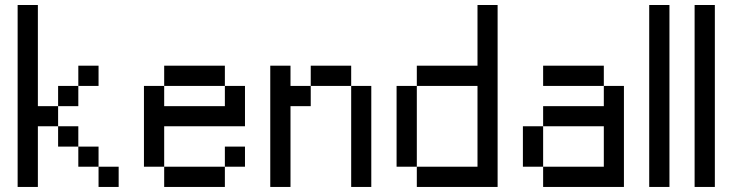

<svg xmlns="http://www.w3.org/2000/svg" viewBox="-20 -740 2899 760"><path d="M129.9 -319.8H210V-240.2H129.9V0H49.8V-720.2H129.9ZM290 -319.8H210V-399.9H290ZM370.1 -399.9H290V-480H370.1ZM290 -159.7H210V-240.2H290ZM370.1 -80.1H290V-159.7H370.1ZM449.7 0H370.1V-80.1H449.7Z M870.1 0H629.9V-80.1H870.1ZM949.7 -80.1H870.1V-159.7H949.7ZM870.1 -399.9H629.9V-480H870.1ZM949.7 -240.2H629.9V-80.1H549.8V-399.9H629.9V-319.8H870.1V-399.9H949.7Z M1129.9 -480V-399.9H1210V-319.8H1129.9V0H1049.8V-480ZM1449.7 0H1370.1V-399.9H1449.7ZM1370.1 -399.9H1210V-480H1370.1Z M1629.9 -80.1H1549.8V-399.9H1629.9ZM1870.1 -720.2H1949.7V0H1629.9V-80.1H1870.1V-399.9H1629.9V-480H1870.1Z M2370.1 -399.9H2129.9V-480H2370.1ZM2129.9 -80.1H2049.8V-240.2H2129.9ZM2370.1 -399.9H2449.7V0H2129.9V-80.1H2370.1V-240.2H2129.9V-319.8H2370.1Z M2629.9 0H2549.8V-720.2H2629.9Z M2809.6 0H2729.5V-720.2H2809.6Z"/></svg>

Font: W95FA
Style: Regular
Weight: 400
Designer: FontsArena.com
Foundry: Alina Sava
Version: Version 1.002;Fontself Maker 3.4.0